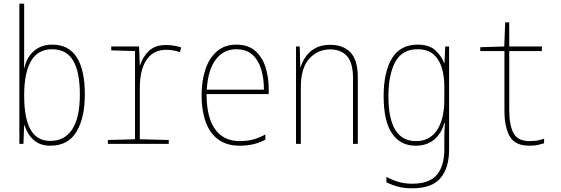

<svg xmlns="http://www.w3.org/2000/svg" viewBox="-20 -780 3040 1041"><path d="M253 10Q197 10 162.5 -21Q128 -52 113 -101H111L107 0H85V-760H111V-503Q111 -483 111 -457Q111 -431 110 -412H112Q124 -468 163.5 -503Q203 -538 263 -538Q352 -538 396 -469.5Q440 -401 440 -268Q440 -141 394.5 -65.5Q349 10 253 10ZM253 -16Q331 -16 372 -79.5Q413 -143 413 -268Q413 -390 376.5 -451.5Q340 -513 263 -513Q185 -513 148 -449Q111 -385 111 -262Q111 -139 145.5 -77.5Q180 -16 253 -16Z M565 0V-21L712 -25V-503L583 -507V-528H734L738 -427H740Q753 -470 786.5 -503Q820 -536 881 -536Q902 -536 925 -532Q948 -528 962 -523L956 -497Q920 -510 881 -510Q811 -510 774.5 -455.5Q738 -401 738 -303V-25L895 -21V0Z M1280 10Q1209 10 1163 -24Q1117 -58 1095 -119.5Q1073 -181 1073 -262Q1073 -341 1093.5 -403Q1114 -465 1156 -501.5Q1198 -538 1261 -538Q1325 -538 1363.5 -504.5Q1402 -471 1419.5 -416Q1437 -361 1437 -296V-270H1100Q1100 -144 1146 -79.5Q1192 -15 1280 -15Q1319 -15 1351.5 -23.5Q1384 -32 1419 -51V-23Q1390 -7 1355.5 1.5Q1321 10 1280 10ZM1411 -294Q1411 -357 1395.5 -406.5Q1380 -456 1347 -484.5Q1314 -513 1261 -513Q1193 -513 1150.5 -458Q1108 -403 1101 -294Z M1585 0V-528H1605L1608 -416H1610Q1619 -446 1638.5 -474Q1658 -502 1690.5 -519.5Q1723 -537 1770 -537Q1842 -537 1881 -495Q1920 -453 1920 -361V0H1894V-355Q1894 -439 1861.5 -475.5Q1829 -512 1770 -512Q1702 -512 1656.5 -461.5Q1611 -411 1611 -307V0Z M2215 241Q2172 241 2138 232Q2104 223 2075 208V179Q2104 195 2138.5 205.5Q2173 216 2216 216Q2307 216 2348 168.5Q2389 121 2389 30V-15Q2389 -41 2389.5 -62.5Q2390 -84 2392 -114H2389Q2376 -60 2336 -25Q2296 10 2233 10Q2151 10 2105.5 -56.5Q2060 -123 2060 -259Q2060 -389 2105 -463.5Q2150 -538 2244 -538Q2306 -538 2339 -508.5Q2372 -479 2388 -439H2390L2394 -528H2415V30Q2415 130 2368.5 185.5Q2322 241 2215 241ZM2235 -15Q2280 -15 2309.5 -34.5Q2339 -54 2356.5 -86Q2374 -118 2381.5 -156.5Q2389 -195 2389 -234V-312Q2389 -368 2375 -413.5Q2361 -459 2329.5 -486Q2298 -513 2244 -513Q2160 -513 2123 -444Q2086 -375 2086 -258Q2086 -15 2235 -15Z M2851 10Q2772 10 2743.5 -41Q2715 -92 2715 -180V-503H2584V-524L2714 -528L2719 -659H2741V-528H2918V-503H2741V-183Q2741 -102 2764 -58.5Q2787 -15 2851 -15Q2876 -15 2895 -18.5Q2914 -22 2930 -28V-3Q2914 2 2895.5 6Q2877 10 2851 10Z"/></svg>

Font: Noto Sans Mono ExtraCondensed Thin
Style: Regular
Weight: 100
Width: 2
Designer: Monotype Design Team
Foundry: Monotype Imaging Inc.
Version: Version 2.014; ttfautohint (v1.8.4.7-5d5b)